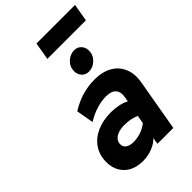

<svg xmlns="http://www.w3.org/2000/svg" viewBox="-270 -1007 1116 1116"><g transform="rotate(-45 288.0 -449.0)"><path d="M216.5 12Q141 12 99.8 -28.8Q58.5 -69.5 58.5 -136Q58.5 -191.5 86.5 -233.2Q114.5 -275 165 -298Q215.5 -321 283 -321Q314.5 -321 346.2 -314.2Q378 -307.5 396.5 -296L400.5 -318Q409.5 -362 391 -384.2Q372.5 -406.5 328 -406.5Q290 -406.5 248.2 -393.8Q206.5 -381 167 -356L148 -463Q195.5 -493 245.8 -508Q296 -523 350 -523Q414 -523 458 -497.8Q502 -472.5 521.2 -426.8Q540.5 -381 530.5 -321L474.5 0H344L351 -40.5Q329.5 -17 292.5 -2.5Q255.5 12 216.5 12ZM253.5 -105Q283.5 -105 314.2 -115.2Q345 -125.5 369 -145L378 -195Q361.5 -203 337.8 -208.2Q314 -213.5 286.5 -213.5Q256 -213.5 234.2 -205.8Q212.5 -198 200.8 -184Q189 -170 189 -151Q189 -129.5 206.2 -117.2Q223.5 -105 253.5 -105ZM359 -578Q332.5 -578 316 -596.2Q299.5 -614.5 299.5 -640Q299.5 -676.5 326 -701.8Q352.5 -727 386 -727Q413 -727 429.5 -709Q446 -691 446 -665Q446 -628.5 419.5 -603.2Q393 -578 359 -578ZM240.5 -801.5 259 -909.5H576L557.5 -801.5Z"/></g></svg>

Font: Overpass ExtraBold
Style: Italic
Weight: 800
Italic angle: -10°
Designer: Delve Withrington, Dave Bailey, Thomas Jockin
Foundry: Delve Fonts LLC
Version: Version 4.000